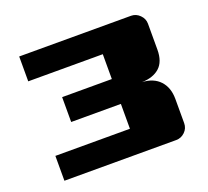

<svg xmlns="http://www.w3.org/2000/svg" viewBox="-93 -613 786 726"><g transform="rotate(-20 300.0 -250.0)"><path d="M50 -100H350V-200H150V-300H350V-400H50V-500H500Q520 -500 535 -485Q550 -470 550 -450V-346Q550 -297 524 -274Q498 -251 453 -250Q499 -248 524.5 -220.5Q550 -193 550 -147V-50Q550 -29 535 -14.5Q520 0 500 0H50Z"/></g></svg>

Font: Tokeely Brookings
Style: Regular
Weight: 400
Designer: Peter Wiegel
Foundry: Peter Wiegel
Version: Version 2.001